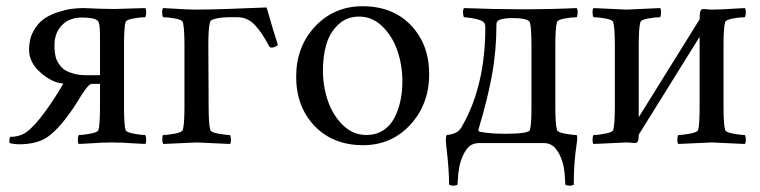

<svg xmlns="http://www.w3.org/2000/svg" viewBox="-20 -459 2438 616"><path d="M11.2 0Q9.8 -1 10 -8.8Q10.3 -16.6 13.2 -20Q43 -20 64.9 -35.2Q90.3 -53.7 123.8 -99.4Q157.2 -145 183.1 -190.9Q147.5 -193.4 110.4 -225.8Q73.2 -258.3 73.2 -299.8Q73.2 -333.5 87.2 -358.9Q101.1 -384.3 120.4 -397.9Q139.6 -411.6 165.5 -419.9Q191.4 -428.2 210.7 -430.7Q230 -433.1 248 -433.1Q309.1 -430.2 347.2 -430.2L445.8 -433.1Q449.2 -429.2 449 -418.5Q448.7 -407.7 445.8 -403.8Q430.7 -403.8 407.7 -399.7Q384.8 -395.5 382.8 -388.2Q377.9 -372.1 377.9 -314V-116.2Q377.9 -58.1 382.8 -42Q384.8 -34.7 408 -30.3Q431.2 -25.9 445.8 -25.9Q448.7 -22 449 -11.5Q449.2 -1 445.8 2.9Q432.1 2.4 410.9 1Q389.6 -0.5 373.3 -1.2Q356.9 -2 338.9 -2Q321.3 -2 305.2 -1.2Q289.1 -0.5 268.1 1Q247.1 2.4 232.9 2.9Q229.5 -1 229.7 -11.5Q230 -22 232.9 -25.9Q247.6 -25.9 270.8 -30.3Q293.9 -34.7 295.9 -42Q300.8 -58.1 300.8 -116.2V-189.9H274.9Q267.1 -189.9 254.4 -172.6Q241.7 -155.3 227.5 -131.6Q213.4 -107.9 189.7 -77.1Q166 -46.4 141.1 -25.9Q105.5 3.9 42 3.9Q24.9 3.9 11.2 0ZM154.8 -314.9Q154.8 -306.2 155 -301Q155.3 -295.9 157 -284.4Q158.7 -272.9 162.4 -265.4Q166 -257.8 173.3 -248Q180.7 -238.3 191.2 -232.4Q201.7 -226.6 218.3 -222.2Q234.9 -217.8 255.9 -217.8H300.8V-347.2Q300.8 -385.3 293.9 -392.1Q283.2 -402.8 243.2 -402.8Q202.1 -402.8 178.5 -377.9Q154.8 -353 154.8 -314.9Z M503.4 -25.9Q518.1 -25.9 541.3 -30.3Q564.5 -34.7 566.4 -42Q571.8 -59.6 571.8 -116.2V-314Q571.8 -370.6 566.4 -388.2Q564.5 -395.5 541.5 -399.7Q518.6 -403.8 503.4 -403.8Q500.5 -407.7 500.2 -418.5Q500 -429.2 503.4 -433.1Q517.6 -432.6 538.6 -431.2Q559.6 -429.7 575.7 -429Q591.8 -428.2 609.4 -428.2Q677.2 -428.2 835.4 -435.1Q860.4 -347.7 871.6 -314.9Q869.1 -312 863 -309.1Q856.9 -306.2 852.5 -306.2Q846.2 -306.2 843.8 -310.1Q819.8 -356 796.6 -379.9Q773.4 -403.8 741.7 -403.8H716.8Q694.8 -403.8 675.3 -399.9Q655.8 -396 653.8 -388.2Q648.4 -370.6 648.4 -314L649.4 -116.2Q649.4 -59.6 654.8 -42Q656.7 -34.7 679.9 -30.3Q703.1 -25.9 717.8 -25.9Q720.7 -22 720.9 -11.5Q721.2 -1 717.8 2.9Q615.2 -2 610.8 -2Q606.9 -2 504.4 2.9Q501 -0.5 500.7 -11.5Q500.5 -22.5 503.4 -25.9Z M930.2 -212.9Q930.2 -309.6 991.2 -374.3Q1052.2 -439 1143.1 -439Q1240.2 -439 1298.6 -377.7Q1356.9 -316.4 1356.9 -221.2Q1356.9 -124.5 1296.4 -58.8Q1235.8 6.8 1145 6.8Q1047.9 6.8 989 -55.2Q930.2 -117.2 930.2 -212.9ZM1016.1 -232.9Q1016.1 -182.6 1031.7 -136.2Q1047.4 -89.8 1079.8 -57.9Q1112.3 -25.9 1155.3 -25.9Q1186 -25.9 1209 -40.5Q1231.9 -55.2 1245.1 -80.3Q1258.3 -105.5 1264.6 -135.3Q1271 -165 1271 -198.2Q1271 -248.5 1255.4 -295.2Q1239.7 -341.8 1207.3 -373.8Q1174.8 -405.8 1132.3 -405.8Q1091.8 -405.8 1064.7 -379.6Q1037.6 -353.5 1026.9 -316.2Q1016.1 -278.8 1016.1 -232.9Z M1411.1 2.9Q1409.2 -19 1413.1 -25.9Q1447.8 -28.8 1460 -49.8Q1537.1 -180.7 1537.1 -372.1Q1537.1 -384.8 1528.8 -390.1Q1514.6 -399.4 1474.6 -403.3Q1473.6 -403.3 1472.9 -403.3Q1472.2 -403.3 1470.9 -403.6Q1469.7 -403.8 1468.8 -403.8Q1466.3 -406.2 1465.6 -417Q1464.8 -427.7 1468.8 -433.1Q1568.8 -429.2 1654.8 -429.2Q1748 -429.2 1830.1 -433.1Q1833.5 -429.2 1833.3 -418.5Q1833 -407.7 1830.1 -403.8Q1814.9 -403.8 1792 -399.7Q1769 -395.5 1767.1 -388.2Q1761.7 -370.6 1761.7 -314V-116.2Q1761.7 -59.6 1767.1 -42Q1769 -34.7 1792.2 -30.3Q1815.4 -25.9 1830.1 -25.9Q1831.1 -24.4 1831.5 -22Q1832 -19.5 1832 -16.1Q1832 -12.7 1831.8 -10Q1831.5 -7.3 1830.8 -3.2Q1830.1 1 1830.1 2.9Q1820.8 63 1820.8 133.8Q1813.5 137.2 1805.9 136.7Q1798.3 136.2 1793.9 133.8Q1793.5 128.4 1792.7 116.7Q1792 105 1791.5 97.7Q1791 90.3 1789.1 79.6Q1787.1 68.8 1784.2 59.1Q1774.9 30.8 1760.7 15.4Q1746.6 0 1724.1 0H1518.1Q1494.6 0 1481 15.1Q1467.3 30.3 1458 59.1Q1455.1 68.8 1453.1 79.8Q1451.2 90.8 1450.4 97.7Q1449.7 104.5 1449 116.7Q1448.2 128.9 1447.8 133.8Q1443.4 136.2 1435.8 136.7Q1428.2 137.2 1420.9 133.8Q1420.9 83 1411.1 2.9ZM1515.1 -43.9Q1513.7 -37.6 1520 -36.1Q1553.7 -29.8 1600.1 -29.8Q1676.8 -29.8 1680.2 -42Q1685.1 -58.1 1685.1 -116.2V-311Q1685.1 -370.1 1680.2 -386.2Q1676.3 -400.9 1624 -400.9Q1572.8 -400.9 1572.8 -382.8Q1572.8 -296.4 1558.3 -217.5Q1543.9 -138.7 1515.1 -43.9Z M1884.3 2.9Q1880.9 -1 1881.1 -11.5Q1881.3 -22 1884.3 -25.9Q1898.9 -25.9 1922.1 -30.3Q1945.3 -34.7 1947.3 -42Q1952.6 -59.6 1952.6 -116.2V-314Q1952.6 -370.6 1947.3 -388.2Q1945.3 -395.5 1922.4 -399.7Q1899.4 -403.8 1884.3 -403.8Q1881.3 -407.7 1881.1 -418.5Q1880.9 -429.2 1884.3 -433.1Q1986.8 -428.2 1990.7 -428.2Q1995.1 -428.2 2097.7 -433.1Q2101.1 -429.2 2100.8 -418.5Q2100.6 -407.7 2097.7 -403.8Q2082.5 -403.8 2059.6 -399.7Q2036.6 -395.5 2034.7 -388.2Q2029.3 -370.6 2029.3 -314V-83L2224.6 -397Q2224.6 -418.9 2227.5 -423.8Q2230 -430.2 2237.3 -430.2Q2240.7 -430.2 2248.5 -429.2Q2256.3 -428.2 2263.7 -428.2Q2281.2 -428.2 2297.4 -429Q2313.5 -429.7 2334.5 -431.2Q2355.5 -432.6 2369.6 -433.1Q2373 -429.2 2372.8 -418.5Q2372.6 -407.7 2369.6 -403.8Q2354.5 -403.8 2331.5 -399.7Q2308.6 -395.5 2306.6 -388.2Q2301.3 -370.6 2301.3 -314V-116.2Q2301.3 -59.6 2306.6 -42Q2308.6 -34.7 2331.8 -30.3Q2355 -25.9 2369.6 -25.9Q2372.6 -22 2372.8 -11.5Q2373 -1 2369.6 2.9Q2267.1 -2 2262.7 -2Q2258.8 -2 2156.2 2.9Q2152.8 -1 2153.1 -11.5Q2153.3 -22 2156.2 -25.9Q2170.9 -25.9 2194.3 -30.3Q2217.8 -34.7 2219.7 -42Q2224.6 -58.1 2224.6 -116.2V-340.8L2029.3 -26.9Q2029.3 -11.7 2026.4 -5.9Q2023.9 0 2016.6 0Q2013.2 0 2005.6 -1Q1998 -2 1990.7 -2Q1986.8 -2 1884.3 2.9Z"/></svg>

Font: Crimson
Style: Roman
Weight: 400
Version: Version 0.8